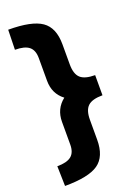

<svg xmlns="http://www.w3.org/2000/svg" viewBox="-171 -804 772 1068"><g transform="rotate(-20 215.0 -270.5)"><path d="M21 -732.9Q160.2 -732.9 218.5 -692.4Q276.9 -651.9 276.9 -553.2V-434.1Q276.9 -377.9 302.5 -354Q328.1 -330.1 389.2 -330.1V-210.9Q328.1 -210.9 302.5 -187Q276.9 -163.1 276.9 -106.9V11.2Q276.9 110.8 218.8 151.4Q160.6 191.9 21 191.9L18.1 74.2Q75.2 74.2 101.1 53.2Q127 32.2 127 -14.2V-148.9Q127 -225.6 185.1 -271Q127 -314.9 127 -392.1V-526.9Q127 -573.2 101.1 -594.2Q75.2 -615.2 18.1 -615.2Z"/></g></svg>

Font: Human Sans Black
Style: Regular
Weight: 800
Designer: Tim Radville
Foundry: Continuum
Version: Version 1.000;FEAKit 1.0